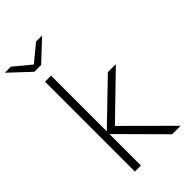

<svg xmlns="http://www.w3.org/2000/svg" viewBox="-303 -1033 1121 1121"><g transform="rotate(-45 257.5 -472.5)"><path d="M106 0H156V-260L414 0H484L212 -271L471 -522H405L156 -282V-742H106ZM103 -827H159L285 -945H235L131 -859L27 -945H-23Z"/></g></svg>

Font: Chess Sans Light
Style: Regular
Weight: 300
Designer: Wolf Bōese
Foundry: Wolf Bōese
Version: Version 7.223;Glyphs 3.3 (3306)